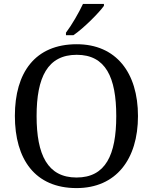

<svg xmlns="http://www.w3.org/2000/svg" viewBox="-20 -951 782 981"><path d="M317 -771H355C408 -807 486 -886 511 -921V-931H404C383 -886 346 -822 317 -784ZM371 10C573 10 685 -137 685 -358C685 -580 573 -725 372 -725C159 -725 56 -580 56 -359C56 -137 159 10 371 10ZM371 -44C223 -44 167 -160 167 -358C167 -556 223 -671 372 -671C520 -671 574 -556 574 -358C574 -160 520 -44 371 -44Z"/></svg>

Font: Noto Serif Thai
Style: Regular
Weight: 400
Designer: Monotype Design Team
Foundry: Monotype Imaging Inc.
Version: Version 1.901